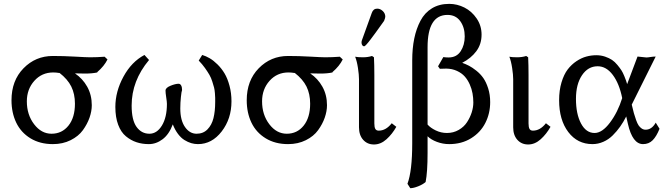

<svg xmlns="http://www.w3.org/2000/svg" viewBox="-20 -735 3471 1002"><path d="M487.8 -358.9V-356.9Q461.4 -351.1 423.8 -351.1Q386.2 -351.1 371.1 -352.1Q411.1 -325.2 435.1 -282.5Q459 -239.7 459 -186Q459 -154.8 447.3 -121.1Q435.5 -87.4 412.6 -55.7Q389.6 -23.9 348.6 -3.4Q307.6 17.1 255.9 17.1Q188.5 17.1 138.9 -13.2Q89.4 -43.5 64.7 -95Q40 -146.5 40 -211.9Q40 -314.5 102.8 -378.7Q165.5 -442.9 255.9 -442.9Q311 -442.9 371.1 -439.5Q431.2 -436 450.2 -436Q487.3 -436 525.9 -439L541 -424.8Q523.9 -390.1 487.8 -358.9ZM257.8 -356.9Q198.2 -356.9 159.2 -313.2Q120.1 -269.5 120.1 -206.1Q120.1 -136.2 158 -86.7Q195.8 -37.1 249 -37.1Q303.2 -37.1 337.2 -79.3Q371.1 -121.6 371.1 -193.8Q371.1 -244.6 352.1 -283.2Q333 -321.8 290 -355V-354Q273.4 -356.9 257.8 -356.9Z M1188 -206.1Q1188 -115.2 1137 -49.1Q1085.9 17.1 1013.2 17.1Q995.1 17.1 977.8 12Q960.4 6.8 942.6 -4.2Q924.8 -15.1 908.9 -36.1Q893.1 -57.1 881.8 -85.9Q862.3 -33.7 828.6 -8.3Q794.9 17.1 756.8 17.1Q722.2 17.1 692.6 7.3Q663.1 -2.4 637.2 -23.7Q611.3 -44.9 596.7 -84Q582 -123 582 -176.8Q582 -257.3 624.3 -335Q666.5 -412.6 733.9 -448.2L757.8 -421.9Q667 -313.5 667 -184.1Q667 -108.4 692.6 -72.8Q718.3 -37.1 759.8 -37.1Q798.8 -37.1 825 -79.8Q851.1 -122.6 851.1 -192.9Q851.1 -203.6 847.4 -227.1Q843.8 -250.5 843.8 -262.2Q843.8 -276.9 869.6 -287.4Q895.5 -297.9 912.1 -297.9Q920.4 -297.9 925.3 -289.1Q930.2 -280.3 930.2 -265.1Q927.2 -258.8 924.1 -228.8Q920.9 -198.7 920.9 -168.9Q920.9 -107.4 945.3 -72.3Q969.7 -37.1 1005.9 -37.1Q1040.5 -37.1 1062.7 -59.8Q1085 -82.5 1094 -118.4Q1103 -154.3 1103 -203.1Q1103 -219.2 1103 -224.6Q1103 -230 1101.6 -248.5Q1100.1 -267.1 1097.2 -278.1Q1094.2 -289.1 1088.1 -308.8Q1082 -328.6 1073 -344.2Q1064 -359.9 1049.8 -379.9Q1035.6 -399.9 1017.1 -418.9L1035.2 -448.2Q1054.7 -442.4 1074.5 -430.9Q1094.2 -419.4 1115.2 -398.7Q1136.2 -377.9 1151.9 -351.8Q1167.5 -325.7 1177.7 -287.6Q1188 -249.5 1188 -206.1Z M1715.3 -358.9V-356.9Q1689 -351.1 1651.4 -351.1Q1613.8 -351.1 1598.6 -352.1Q1638.7 -325.2 1662.6 -282.5Q1686.5 -239.7 1686.5 -186Q1686.5 -154.8 1674.8 -121.1Q1663.1 -87.4 1640.1 -55.7Q1617.2 -23.9 1576.2 -3.4Q1535.2 17.1 1483.4 17.1Q1416 17.1 1366.5 -13.2Q1316.9 -43.5 1292.2 -95Q1267.6 -146.5 1267.6 -211.9Q1267.6 -314.5 1330.3 -378.7Q1393.1 -442.9 1483.4 -442.9Q1538.6 -442.9 1598.6 -439.5Q1658.7 -436 1677.7 -436Q1714.8 -436 1753.4 -439L1768.6 -424.8Q1751.5 -390.1 1715.3 -358.9ZM1485.4 -356.9Q1425.8 -356.9 1386.7 -313.2Q1347.7 -269.5 1347.7 -206.1Q1347.7 -136.2 1385.5 -86.7Q1423.3 -37.1 1476.6 -37.1Q1530.8 -37.1 1564.7 -79.3Q1598.6 -121.6 1598.6 -193.8Q1598.6 -244.6 1579.6 -283.2Q1560.5 -321.8 1517.6 -355V-354Q1501 -356.9 1485.4 -356.9Z M1921.4 -442.9 1931.6 -436Q1933.6 -397.9 1933.6 -342.8V-90.8Q1933.6 -71.3 1938.7 -62.3Q1943.8 -53.2 1956.5 -53.2Q1994.1 -53.2 2024.4 -91.8L2048.3 -73.2Q2027.3 -35.6 1997.1 -8.3Q1966.8 19 1931.6 19Q1897 19 1875.2 -5.4Q1853.5 -29.8 1853.5 -70.8V-321.8Q1853.5 -344.7 1848.1 -380.1Q1842.8 -415.5 1833.5 -439Q1846.7 -436 1874.5 -436Q1899.9 -436 1921.4 -442.9ZM1948.7 -689.9Q1964.4 -689.9 1977.5 -677.5Q1990.7 -665 1990.7 -647.9Q1990.7 -641.6 1984.4 -626Q1979 -618.7 1965.1 -599.1Q1951.2 -579.6 1939.5 -563.5Q1927.7 -547.4 1914.8 -530.3Q1901.9 -513.2 1892.8 -503.2Q1883.8 -493.2 1880.4 -493.2Q1874.5 -493.2 1870.6 -499Q1866.7 -504.9 1866.7 -513.2Q1866.7 -519 1868.7 -524.9L1920.4 -668Q1928.2 -689.9 1948.7 -689.9Z M2309.1 -377Q2284.2 -377 2275.4 -376L2266.1 -389.2Q2270 -397 2279.3 -412.1Q2288.6 -427.2 2293.5 -437Q2307.1 -435.1 2321.3 -435.1Q2362.8 -435.1 2384 -467.5Q2405.3 -500 2405.3 -544.9Q2405.3 -592.3 2381.8 -624.8Q2358.4 -657.2 2315.4 -657.2Q2211.4 -657.2 2211.4 -488.8V-85Q2226.1 -67.9 2253.9 -54.4Q2281.7 -41 2312.5 -41Q2346.2 -41 2373.8 -56.9Q2401.4 -72.8 2417.2 -97.2Q2433.1 -121.6 2441.7 -148.4Q2450.2 -175.3 2450.2 -200.2Q2450.2 -224.1 2446 -247.6Q2441.9 -271 2431.4 -294.7Q2420.9 -318.4 2405.3 -335.9Q2389.6 -353.5 2364.7 -365Q2339.8 -376.5 2309.1 -377ZM2211.4 -23.9V63Q2211.4 163.6 2201.2 214.8Q2187 227.5 2162.4 237.3Q2137.7 247.1 2121.1 247.1L2106.4 224.1Q2131.3 157.7 2131.3 12.2V-419.9Q2131.3 -481.9 2141.8 -533.4Q2152.3 -585 2174.3 -626.7Q2196.3 -668.5 2234.4 -691.7Q2272.5 -714.8 2324.2 -714.8Q2365.7 -714.8 2403.8 -695.6Q2441.9 -676.3 2467.5 -638.7Q2493.2 -601.1 2493.2 -554.2Q2493.2 -504.4 2465.6 -467.5Q2438 -430.7 2392.1 -407.2Q2411.1 -400.4 2428 -391.6Q2444.8 -382.8 2466.1 -366Q2487.3 -349.1 2502.2 -327.9Q2517.1 -306.6 2527.6 -273.9Q2538.1 -241.2 2538.1 -202.1Q2538.1 -143.1 2512.9 -93.5Q2487.8 -43.9 2438.5 -13.4Q2389.2 17.1 2324.2 17.1Q2291 17.1 2260 5.4Q2229 -6.3 2211.4 -23.9Z M2726.1 -442.9 2736.3 -436Q2738.3 -397.9 2738.3 -342.8V-90.8Q2738.3 -71.3 2743.4 -62.3Q2748.5 -53.2 2761.2 -53.2Q2798.8 -53.2 2829.1 -91.8L2853 -73.2Q2832 -35.6 2801.8 -8.3Q2771.5 19 2736.3 19Q2701.7 19 2679.9 -5.4Q2658.2 -29.8 2658.2 -70.8V-321.8Q2658.2 -344.7 2652.8 -380.1Q2647.5 -415.5 2638.2 -439Q2651.4 -436 2679.2 -436Q2704.6 -436 2726.1 -442.9Z M3400.9 -92.8 3401.9 -95.2 3421.9 -63Q3406.2 -23.4 3386.2 -3.2Q3366.2 17.1 3335.9 17.1Q3280.8 17.1 3256.8 -88.9L3248 -127.9V-127Q3233.4 -98.1 3216.3 -74Q3199.2 -49.8 3177.5 -28.3Q3155.8 -6.8 3128.4 5.1Q3101.1 17.1 3071.8 17.1Q2993.7 17.1 2945.8 -45.9Q2897.9 -108.9 2897.9 -211.9Q2897.9 -263.7 2910.4 -305.2Q2922.9 -346.7 2942.6 -372.6Q2962.4 -398.4 2988.5 -415.8Q3014.6 -433.1 3040.3 -439.9Q3065.9 -446.8 3091.8 -446.8Q3116.2 -446.8 3137.7 -439.5Q3159.2 -432.1 3173.8 -422.4Q3188.5 -412.6 3202.1 -396Q3215.8 -379.4 3223.1 -367.9Q3230.5 -356.4 3238 -338.1Q3245.6 -319.8 3247.3 -314Q3249 -308.1 3252.9 -295.9Q3280.3 -370.1 3307.1 -439.9Q3314 -439.9 3330.3 -437.5Q3346.7 -435.1 3353 -435.1Q3360.8 -435.1 3375 -437.5Q3389.2 -439.9 3401.9 -439.9L3276.9 -189Q3283.2 -161.6 3288.1 -144.3Q3293 -127 3299.6 -108.6Q3306.2 -90.3 3312.7 -80.6Q3319.3 -70.8 3328.6 -64.5Q3337.9 -58.1 3349.1 -58.1Q3380.4 -58.1 3400.9 -92.8ZM3083 -41Q3122.6 -41 3163.3 -95.2Q3204.1 -149.4 3227.1 -223.1Q3211.9 -298.8 3178 -344Q3144 -389.2 3099.1 -389.2Q3048.8 -389.2 3017.3 -342.3Q2985.8 -295.4 2985.8 -219.2Q2985.8 -140.1 3012.2 -90.6Q3038.6 -41 3083 -41Z"/></svg>

Font: Linear Smooth Low Contrast
Style: Regular
Weight: 500
Designer: Philipp H. Poll, Flanker
Foundry: Philipp H. Poll, reworked by Flanker
Version: Version 1.010 | FøM Fix